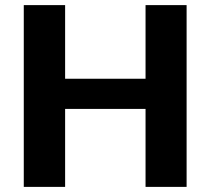

<svg xmlns="http://www.w3.org/2000/svg" viewBox="-20 -731 827 751"><path d="M709.9 0V-711H549.3V-423H234.7V-711H73V0H234.7V-305H549.3V0Z"/></svg>

Font: Asimov
Style: Wid
Weight: 500
Designer: Google
Version: Version 2.000980; 2014